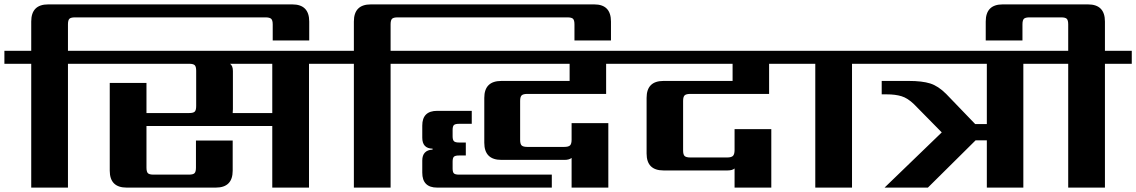

<svg xmlns="http://www.w3.org/2000/svg" viewBox="-40 -853 5166 873"><path d="M391 -622V-563H269V0H102V-563H-20V-622H102V-755Q102 -833 179 -833H1289Q1366 -833 1366 -755V-669H1200V-742Q1200 -761 1193 -767.5Q1186 -774 1167 -774H301Q282 -774 275.5 -767.5Q269 -761 269 -742V-622Z M1198 -339V-563H1006Q1019 -554 1019 -530V-357Q1019 -345 1018 -339ZM1488 -622V-563H1365V0H1198V-280H626V-91Q626 -72 632.5 -65.5Q639 -59 658 -59H819Q838 -59 844.5 -65.5Q851 -72 851 -91V-214H1018V-77Q1018 0 941 0H536Q459 0 459 -77V-476H626V-339H820Q839 -339 845.5 -345.5Q852 -352 852 -371V-531Q852 -550 845.5 -556.5Q839 -563 820 -563H351V-622Z M1858 -622V-563H1736V0H1569V-563H1447V-622H1569V-755Q1569 -833 1646 -833H2662Q2738 -833 2738 -755V-669H2572V-742Q2572 -761 2565.5 -767.5Q2559 -774 2540 -774H1768Q1749 -774 1742.5 -767.5Q1736 -761 1736 -742V-622Z M2018 -118V-87Q2018 -70 2024 -64.5Q2030 -59 2047 -59H2469V0H1948Q1880 0 1880 -68V-123Q1880 -170 1927 -173V-177Q1880 -178 1880 -227V-282Q1880 -349 1948 -349H2105V-290H2047Q2030 -290 2024 -284.5Q2018 -279 2018 -262V-233Q2018 -217 2024 -211Q2030 -205 2047 -205H2078V-146H2047Q2030 -146 2024 -140.5Q2018 -135 2018 -118ZM2716 -426H2358Q2339 -426 2332 -419.5Q2325 -413 2325 -394V-217Q2325 -198 2332 -191.5Q2339 -185 2358 -185H2525Q2545 -185 2552 -192Q2559 -199 2559 -218V-293H2726V0H2559V-135Q2548 -126 2527 -126H2240Q2162 -126 2162 -204V-408Q2162 -485 2240 -485H2550V-563H1818V-622H2844V-563H2716Z M3457 -426H3099Q3080 -426 3073 -419.5Q3066 -413 3066 -394V-169Q3066 -150 3073 -143.5Q3080 -137 3099 -137H3266Q3286 -137 3293 -144.5Q3300 -152 3300 -171V-266H3467V0H3300V-87Q3290 -78 3268 -78H2977Q2900 -78 2900 -155V-408Q2900 -485 2977 -485H3291V-563H2804V-622H3585V-563H3457Z M3956 -622V-563H3834V0H3667V-563H3545V-622Z M4735 -622V-563H4613V0H4447V-215H4396L4179 0H3982L4242 -251L4116 -379Q4087 -407 4059 -415.5Q4031 -424 3992 -424H3969V-485H4092Q4153 -485 4189.5 -473.5Q4226 -462 4262 -426L4394 -289H4447V-563H3916V-622Z M5106 -622V-563H4984V0H4817V-563H4695V-622H4817V-742Q4817 -761 4810.5 -767.5Q4804 -774 4785 -774H4641Q4622 -774 4615.5 -767.5Q4609 -761 4609 -742V-669H4442V-755Q4442 -833 4519 -833H4907Q4984 -833 4984 -755V-622Z"/></svg>

Font: Sarpanch
Style: Bold
Weight: 700
Designer: Manushi Parikh (Devanagari and Latin), Jyotish Sonowal (Devanagari)
Foundry: Indian Type Foundry
Version: Version 2.004;PS 1.0;hotconv 1.0.78;makeotf.lib2.5.61930; tt